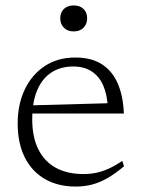

<svg xmlns="http://www.w3.org/2000/svg" viewBox="-20 -676 520 706"><path d="M257 -464.5Q316.5 -464.5 355 -439.5Q393.5 -414.5 413.2 -368.5Q433 -322.5 435.5 -258.5H92L90.5 -288.5L399 -297L376.5 -279Q374.5 -327 359.8 -361Q345 -395 317.5 -413.2Q290 -431.5 249 -431.5Q203.5 -431.5 169.5 -409.8Q135.5 -388 117 -344.8Q98.5 -301.5 98.5 -237.5Q98.5 -172 120.8 -127.2Q143 -82.5 185 -59.2Q227 -36 286.5 -36Q312.5 -36 335.5 -41Q358.5 -46 381.8 -56.8Q405 -67.5 429.5 -84.5L436 -64.5Q405 -38.5 376.8 -22Q348.5 -5.5 320 2.2Q291.5 10 258.5 10Q193 10 145 -17.8Q97 -45.5 71 -97.5Q45 -149.5 45 -222Q45 -292 71 -346.8Q97 -401.5 144.5 -433Q192 -464.5 257 -464.5ZM251 -560.5Q228 -560.5 214.8 -574.2Q201.5 -588 201.5 -608.5Q201.5 -630 214.8 -643Q228 -656 251 -656Q274 -656 287.2 -643Q300.5 -630 300.5 -608.5Q300.5 -588 287.2 -574.2Q274 -560.5 251 -560.5Z"/></svg>

Font: Newsreader Light
Style: Regular
Weight: 300
Designer: Hugues Gentile
Foundry: Production Type
Version: Version 1.003